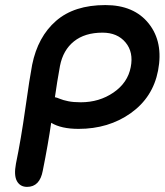

<svg xmlns="http://www.w3.org/2000/svg" viewBox="-20 -728 650 758"><path d="M86.9 9.8Q59.6 9.8 46.9 -12.9Q34.2 -35.6 43 -82Q63 -178.7 80.1 -300.3Q97.2 -421.9 106.9 -472.2Q129.4 -583 201.2 -645.5Q272.9 -708 396 -708Q509.3 -708 567.4 -634.8Q625.5 -561.5 604 -449.2Q583.5 -343.3 496.1 -281.2Q408.7 -219.2 290 -219.2Q221.7 -219.2 182.1 -243.2Q169.9 -158.7 148.9 -54.2Q137.2 9.8 86.9 9.8ZM216.8 -467.8Q205.1 -403.8 196.8 -344.2Q203.6 -343.3 216.3 -337.9Q229 -332.5 249.3 -328.4Q269.5 -324.2 298.8 -324.2Q372.1 -324.2 428.2 -362.8Q484.4 -401.4 496.1 -462.9Q507.8 -522 475.6 -560.5Q443.4 -599.1 384.8 -599.1Q314.9 -599.1 272 -564.7Q229 -530.3 216.8 -467.8Z"/></svg>

Font: Shantell Sans Normal
Style: Italic
Weight: 500
Italic angle: -11.31°
Designer: Stephen Nixon, Anya Danilova, Shantell Martin
Foundry: Arrow Type
Version: Version 1.006;[559af2be0]